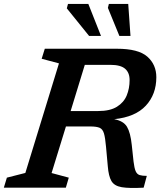

<svg xmlns="http://www.w3.org/2000/svg" viewBox="-42 -955 836 977"><path d="M220.5 -74.5 308 -51 293 0H-22.5L-7 -51L87 -75L258 -632.5L170 -656L186 -707H552.5Q662.5 -707 708 -666.5Q753.5 -626 753.5 -562Q753.5 -475 700 -417.2Q646.5 -359.5 539 -348.5Q586.5 -339.5 604.2 -309.8Q622 -280 628.5 -217.5L637.5 -133.5Q641.5 -100 648.2 -84.2Q655 -68.5 668.5 -64.2Q682 -60 705 -60L689 0Q614.5 4 577 -2.5Q539.5 -9 525 -33.8Q510.5 -58.5 506.5 -109L497.5 -208Q493.5 -254 487 -276Q480.5 -298 464.8 -304.8Q449 -311.5 417.5 -311.5H293.5ZM458 -390Q518 -390 553 -411.8Q588 -433.5 602.8 -469.2Q617.5 -505 617.5 -547.5Q617.5 -585.5 594.5 -605.2Q571.5 -625 520 -625H389.5L317.5 -390ZM472 -772H411.5L298 -912.5L304 -935H407.5ZM622 -772H565.5L507 -915L512 -935H610.5Z"/></svg>

Font: Newsreader Caption Medium
Style: Italic
Weight: 500
Italic angle: -17°
Designer: Hugues Gentile
Foundry: Production Type
Version: Version 1.001